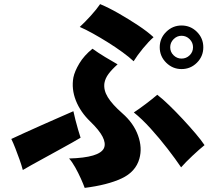

<svg xmlns="http://www.w3.org/2000/svg" viewBox="-20 -856 1040 934"><path d="M392 58Q386 41 373.5 13Q361 -15 345.5 -42.5Q330 -70 316 -85Q465 -89 486 -136Q505 -182 420 -264Q371 -311 349 -367Q327 -423 337 -479Q343 -509 366 -547.5Q389 -586 430 -619Q456 -600 491.5 -578.5Q527 -557 552 -543Q524 -518 508 -496.5Q492 -475 488 -452Q483 -418 504.5 -383Q526 -348 575 -305Q630 -257 651.5 -197Q673 -137 658 -84Q640 -20 571.5 12Q503 44 392 58ZM861 -42Q834 -82 795 -132.5Q756 -183 713 -230.5Q670 -278 631 -309Q657 -326 690 -351Q723 -376 745 -395Q771 -375 803.5 -343.5Q836 -312 869.5 -276Q903 -240 931 -207Q959 -174 975 -150Q950 -130 916.5 -98.5Q883 -67 861 -42ZM91 -29Q85 -52 75 -80Q65 -108 54.5 -135Q44 -162 35 -180Q61 -192 100 -210Q139 -228 183.5 -247.5Q228 -267 268.5 -285Q309 -303 337 -315Q341 -297 347 -272.5Q353 -248 360 -225Q367 -202 372 -186Q359 -178 330.5 -162Q302 -146 266.5 -126.5Q231 -107 195.5 -87.5Q160 -68 132 -52.5Q104 -37 91 -29ZM630 -558Q609 -578 576 -602Q543 -626 505.5 -649.5Q468 -673 432 -693Q396 -713 368 -725Q394 -749 422.5 -780.5Q451 -812 467 -836Q508 -819 557 -791Q606 -763 652 -732.5Q698 -702 727 -675Q703 -654 675.5 -620.5Q648 -587 630 -558ZM863 -520Q820 -520 788.5 -551Q757 -582 757 -626Q757 -670 788.5 -701Q820 -732 863 -732Q907 -732 938 -701Q969 -670 969 -626Q969 -582 938 -551Q907 -520 863 -520ZM863 -571Q886 -571 902.5 -587Q919 -603 919 -626Q919 -649 902.5 -665.5Q886 -682 863 -682Q841 -682 824.5 -665.5Q808 -649 808 -626Q808 -603 824.5 -587Q841 -571 863 -571Z"/></svg>

Font: Zen Kaku Gothic Antique Black
Style: Regular
Weight: 900
Designer: Yoshimichi Ohira
Foundry: Positype
Version: Version 1.001